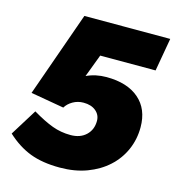

<svg xmlns="http://www.w3.org/2000/svg" viewBox="-104 -766 790 864"><g transform="rotate(15 291.5 -334.0)"><path d="M252 10Q171 10 113.5 -12Q56 -34 4 -82L81 -206Q135 -174 175.5 -159Q216 -144 261 -144Q306 -144 333 -169.5Q360 -195 360 -236Q360 -264 338.5 -282Q317 -300 281 -300Q254 -300 231.5 -287Q209 -274 198 -255L43 -282L183 -678H583L556 -524H298L258 -418Q300 -438 351 -438Q448 -438 502.5 -391Q557 -344 557 -259Q557 -203 535.5 -154Q514 -105 474 -68.5Q434 -32 378 -11Q322 10 252 10Z"/></g></svg>

Font: Celebes Black
Style: Italic
Weight: 900
Italic angle: -10°
Designer: Anugrah Pasau
Foundry: Lafontype
Version: Version 1.000; ttfautohint (v1.8.4)